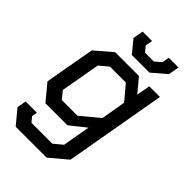

<svg xmlns="http://www.w3.org/2000/svg" viewBox="-266 -798 1119 1119"><g transform="rotate(45 293.5 -238.5)"><path d="M561 -498 451 129 344 219H89L16 131L26 74H119L113 108L138 138H310L363 94L393 -77L296 0H115L33 -99L88 -409L192 -498H388L458 -414L473 -498ZM437 -327 361 -417H230L175 -371L132 -127L169 -81H298L411 -174ZM209 -632 220 -696H298L290 -652L317 -619H390L428 -652L436 -696H516L504 -629L417 -555H272Z"/></g></svg>

Font: Chakra Petch Medium
Style: Italic
Weight: 500
Italic angle: -10°
Designer: Katatrad Aksorn Co.,Ltd.
Foundry: Cadson Demak Co.,Ltd.
Version: Version 1.000; ttfautohint (v1.6)